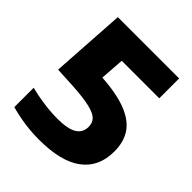

<svg xmlns="http://www.w3.org/2000/svg" viewBox="-206 -871 1011 1011"><g transform="rotate(45 300.0 -365.0)"><path d="M574.5 -226.5Q574.5 -111.5 493.5 -50.8Q412.5 10 250 10Q142.5 10 36.5 -19.5V-163.5Q83.5 -151.5 137.5 -144Q191.5 -136.5 240.5 -136.5Q317 -136.5 352 -158.2Q387 -180 387 -222.5Q387 -252 369.2 -270.5Q351.5 -289 304.2 -300.2Q257 -311.5 168.5 -316.5L60 -322L87 -740H543.5V-592H264L254.5 -457.5Q369.5 -449.5 440 -421.5Q510.5 -393.5 542.5 -345.5Q574.5 -297.5 574.5 -226.5Z"/></g></svg>

Font: Encode Sans Semi Expanded ExBd
Style: Regular
Weight: 800
Width: 6
Designer: Multiple Designers
Foundry: Impallari Type
Version: Version 2.000